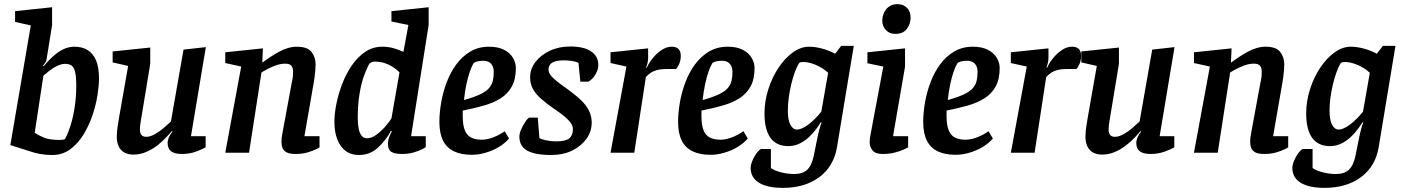

<svg xmlns="http://www.w3.org/2000/svg" viewBox="-20 -739 6791 929"><path d="M233 11Q202 11 174.5 6Q147 1 134 -4L30 -37L129 -616L53 -633V-685L232 -704V-617L205 -450Q204 -443 198.5 -435Q193 -427 188 -421L191 -418Q204 -434 220 -450.5Q236 -467 255 -481.5Q274 -496 295.5 -504.5Q317 -513 341 -513Q377 -513 403.5 -497Q430 -481 444.5 -447.5Q459 -414 459 -359Q459 -325 451.5 -277.5Q444 -230 427 -180Q410 -130 383.5 -87Q357 -44 319.5 -16.5Q282 11 233 11ZM266 -62Q279 -62 285 -63Q291 -64 295 -67Q309 -93 321.5 -132.5Q334 -172 341.5 -221.5Q349 -271 349 -325Q349 -369 343 -392Q337 -415 325.5 -422.5Q314 -430 295 -430Q278 -430 258.5 -421Q239 -412 221.5 -398.5Q204 -385 190 -373L148 -97Q166 -84 193 -73Q220 -62 266 -62Z M626 9Q599 9 581 -1.5Q563 -12 554 -31.5Q545 -51 545 -78Q545 -89 546.5 -105.5Q548 -122 551 -138.5Q554 -155 555 -164L600 -420L525 -437V-490L707 -509V-430L665 -176Q664 -168 661.5 -155.5Q659 -143 658 -131Q657 -119 657 -111Q657 -96 664 -86.5Q671 -77 688 -77Q707 -77 730 -90Q753 -103 773.5 -121Q794 -139 807 -151L868 -499L976 -511L904 -80H975V-26Q957 -16 927 -5Q897 6 860 6Q825 6 808 -7Q791 -20 791 -48Q791 -59 796.5 -73Q802 -87 815 -103L812 -105Q802 -93 784 -74Q766 -55 742 -36Q718 -17 688 -4Q658 9 626 9Z M1410 6Q1381 6 1366.5 -2Q1352 -10 1347 -22.5Q1342 -35 1342 -50Q1342 -63 1343.5 -75.5Q1345 -88 1347 -97L1392 -341Q1395 -352 1396.5 -365Q1398 -378 1398 -393Q1398 -410 1390 -420.5Q1382 -431 1360 -431Q1337 -431 1313 -422Q1289 -413 1270.5 -403Q1252 -393 1245 -388L1185 0H1070L1147 -417L1070 -434V-486L1252 -505L1249 -437H1251Q1268 -450 1288.5 -463.5Q1309 -477 1330 -488.5Q1351 -500 1373 -506.5Q1395 -513 1416 -513Q1468 -513 1487.5 -487.5Q1507 -462 1507 -427Q1507 -415 1505.5 -398Q1504 -381 1502 -365Q1500 -349 1498 -339L1453 -80H1526V-26Q1524 -24 1508.5 -16.5Q1493 -9 1468 -1.5Q1443 6 1410 6Z M1717 11Q1660 11 1629 -33Q1598 -77 1598 -150Q1598 -188 1607.5 -236Q1617 -284 1635.5 -332.5Q1654 -381 1682 -422Q1710 -463 1747 -488Q1784 -513 1830 -513Q1860 -513 1887 -505Q1914 -497 1932 -488L1956 -618L1874 -635V-685L2054 -704V-618L1969 -80H2040V-27Q2038 -25 2022.5 -17Q2007 -9 1982 -1.5Q1957 6 1927 6Q1889 6 1873 -4.5Q1857 -15 1857 -44Q1857 -57 1861.5 -71Q1866 -85 1876 -104L1872 -106Q1847 -60 1808.5 -24.5Q1770 11 1717 11ZM1755 -70Q1778 -70 1800.5 -86.5Q1823 -103 1842.5 -125Q1862 -147 1874 -166L1913 -389Q1889 -413 1858.5 -427Q1828 -441 1793 -441Q1784 -441 1778 -438Q1772 -435 1768 -432Q1756 -412 1742.5 -376Q1729 -340 1720 -287.5Q1711 -235 1711 -168Q1711 -138 1715.5 -116Q1720 -94 1730 -82Q1740 -70 1755 -70Z M2263 10Q2211 10 2176 -7Q2141 -24 2123.5 -59Q2106 -94 2106 -149Q2106 -193 2114.5 -242.5Q2123 -292 2141 -340Q2159 -388 2187.5 -427Q2216 -466 2255.5 -489.5Q2295 -513 2346 -513Q2390 -513 2419 -498Q2448 -483 2462 -459Q2476 -435 2476 -410Q2476 -356 2456.5 -320.5Q2437 -285 2402 -263Q2367 -241 2320.5 -228Q2274 -215 2219 -204V-176Q2219 -134 2229 -109Q2239 -84 2259.5 -73.5Q2280 -63 2311 -63Q2336 -63 2365.5 -74Q2395 -85 2422 -104L2443 -69Q2424 -46 2394 -28Q2364 -10 2329.5 0Q2295 10 2263 10ZM2225 -255Q2275 -269 2304 -283Q2333 -297 2346.5 -313Q2360 -329 2364.5 -348Q2369 -367 2369 -391Q2369 -407 2363.5 -419Q2358 -431 2347 -438Q2336 -445 2317 -445Q2301 -445 2288.5 -441.5Q2276 -438 2272 -434Q2263 -420 2253.5 -393Q2244 -366 2236.5 -330.5Q2229 -295 2225 -255Z M2648 11Q2568 11 2530.5 -10.5Q2493 -32 2493 -78Q2493 -93 2502.5 -114.5Q2512 -136 2524 -153Q2536 -170 2543 -170H2582L2590 -71Q2599 -65 2622 -60Q2645 -55 2671 -55Q2717 -55 2734.5 -69.5Q2752 -84 2752 -113Q2752 -129 2742.5 -143Q2733 -157 2714.5 -173Q2696 -189 2666 -209Q2624 -238 2597.5 -261.5Q2571 -285 2558 -309.5Q2545 -334 2545 -364Q2545 -406 2571 -439.5Q2597 -473 2640.5 -493.5Q2684 -514 2739 -514Q2805 -514 2840 -490.5Q2875 -467 2875 -424Q2875 -402 2861 -378.5Q2847 -355 2827 -344H2788L2779 -435Q2767 -441 2747 -444Q2727 -447 2709 -447Q2670 -447 2652 -436Q2634 -425 2634 -402Q2634 -389 2644.5 -375Q2655 -361 2676.5 -344Q2698 -327 2731 -304Q2769 -276 2793.5 -252Q2818 -228 2830.5 -202Q2843 -176 2843 -146Q2843 -102 2817 -66.5Q2791 -31 2747.5 -10Q2704 11 2648 11Z M2934 0 3011 -417 2934 -434V-486L3116 -505V-457Q3116 -447 3113 -434Q3110 -421 3106 -412H3110Q3119 -433 3137.5 -456.5Q3156 -480 3180.5 -496.5Q3205 -513 3230 -513Q3252 -513 3263 -502Q3274 -491 3274 -468Q3274 -449 3267 -431.5Q3260 -414 3251 -405H3207Q3176 -405 3157 -399.5Q3138 -394 3126 -385Q3114 -376 3105 -366L3049 0Z M3418 10Q3366 10 3331 -7Q3296 -24 3278.5 -59Q3261 -94 3261 -149Q3261 -193 3269.5 -242.5Q3278 -292 3296 -340Q3314 -388 3342.5 -427Q3371 -466 3410.5 -489.5Q3450 -513 3501 -513Q3545 -513 3574 -498Q3603 -483 3617 -459Q3631 -435 3631 -410Q3631 -356 3611.5 -320.5Q3592 -285 3557 -263Q3522 -241 3475.5 -228Q3429 -215 3374 -204V-176Q3374 -134 3384 -109Q3394 -84 3414.5 -73.5Q3435 -63 3466 -63Q3491 -63 3520.5 -74Q3550 -85 3577 -104L3598 -69Q3579 -46 3549 -28Q3519 -10 3484.5 0Q3450 10 3418 10ZM3380 -255Q3430 -269 3459 -283Q3488 -297 3501.5 -313Q3515 -329 3519.5 -348Q3524 -367 3524 -391Q3524 -407 3518.5 -419Q3513 -431 3502 -438Q3491 -445 3472 -445Q3456 -445 3443.5 -441.5Q3431 -438 3427 -434Q3418 -420 3408.5 -393Q3399 -366 3391.5 -330.5Q3384 -295 3380 -255Z M3768 170Q3692 170 3652 145Q3612 120 3612 73Q3612 62 3617 47.5Q3622 33 3630 19Q3638 5 3647 -5.5Q3656 -16 3662 -18H3710V74Q3728 87 3760 95Q3792 103 3823 103Q3863 103 3885 83Q3907 63 3917 17Q3926 -28 3932.5 -60Q3939 -92 3944.5 -113Q3950 -134 3955 -145L3952 -148Q3916 -90 3876.5 -61Q3837 -32 3794 -32Q3737 -32 3708 -72Q3679 -112 3679 -190Q3679 -249 3697.5 -307Q3716 -365 3747 -411.5Q3778 -458 3816.5 -485.5Q3855 -513 3895 -513Q3924 -513 3957.5 -504Q3991 -495 4021 -479L4050 -517H4111L4030 -28Q4015 65 3945 117.5Q3875 170 3768 170ZM3836 -112Q3858 -112 3890 -135.5Q3922 -159 3954 -199L3987 -387Q3958 -413 3925 -426Q3892 -439 3869 -439Q3858 -439 3853.5 -438Q3849 -437 3845 -432Q3835 -415 3825.5 -389Q3816 -363 3808.5 -331.5Q3801 -300 3796.5 -267.5Q3792 -235 3792 -204Q3792 -158 3804.5 -135Q3817 -112 3836 -112Z M4250 6Q4216 6 4202 -11Q4188 -28 4188 -50Q4188 -61 4190 -75Q4192 -89 4194 -98L4254 -417L4177 -433V-486L4359 -505V-416L4301 -80H4374V-26Q4371 -24 4355 -16.5Q4339 -9 4312.5 -1.5Q4286 6 4250 6ZM4312 -575Q4284 -575 4266.5 -593.5Q4249 -612 4249 -639Q4249 -658 4257 -676.5Q4265 -695 4281.5 -707Q4298 -719 4323 -719Q4350 -719 4368 -701.5Q4386 -684 4386 -653Q4386 -624 4368 -599.5Q4350 -575 4312 -575Z M4604 10Q4552 10 4517 -7Q4482 -24 4464.5 -59Q4447 -94 4447 -149Q4447 -193 4455.5 -242.5Q4464 -292 4482 -340Q4500 -388 4528.5 -427Q4557 -466 4596.5 -489.5Q4636 -513 4687 -513Q4731 -513 4760 -498Q4789 -483 4803 -459Q4817 -435 4817 -410Q4817 -356 4797.5 -320.5Q4778 -285 4743 -263Q4708 -241 4661.5 -228Q4615 -215 4560 -204V-176Q4560 -134 4570 -109Q4580 -84 4600.5 -73.5Q4621 -63 4652 -63Q4677 -63 4706.5 -74Q4736 -85 4763 -104L4784 -69Q4765 -46 4735 -28Q4705 -10 4670.5 0Q4636 10 4604 10ZM4566 -255Q4616 -269 4645 -283Q4674 -297 4687.5 -313Q4701 -329 4705.5 -348Q4710 -367 4710 -391Q4710 -407 4704.5 -419Q4699 -431 4688 -438Q4677 -445 4658 -445Q4642 -445 4629.5 -441.5Q4617 -438 4613 -434Q4604 -420 4594.5 -393Q4585 -366 4577.5 -330.5Q4570 -295 4566 -255Z M4871 0 4948 -417 4871 -434V-486L5053 -505V-457Q5053 -447 5050 -434Q5047 -421 5043 -412H5047Q5056 -433 5074.5 -456.5Q5093 -480 5117.5 -496.5Q5142 -513 5167 -513Q5189 -513 5200 -502Q5211 -491 5211 -468Q5211 -449 5204 -431.5Q5197 -414 5188 -405H5144Q5113 -405 5094 -399.5Q5075 -394 5063 -385Q5051 -376 5042 -366L4986 0Z M5313 9Q5286 9 5268 -1.5Q5250 -12 5241 -31.5Q5232 -51 5232 -78Q5232 -89 5233.5 -105.5Q5235 -122 5238 -138.5Q5241 -155 5242 -164L5287 -420L5212 -437V-490L5394 -509V-430L5352 -176Q5351 -168 5348.5 -155.5Q5346 -143 5345 -131Q5344 -119 5344 -111Q5344 -96 5351 -86.5Q5358 -77 5375 -77Q5394 -77 5417 -90Q5440 -103 5460.5 -121Q5481 -139 5494 -151L5555 -499L5663 -511L5591 -80H5662V-26Q5644 -16 5614 -5Q5584 6 5547 6Q5512 6 5495 -7Q5478 -20 5478 -48Q5478 -59 5483.5 -73Q5489 -87 5502 -103L5499 -105Q5489 -93 5471 -74Q5453 -55 5429 -36Q5405 -17 5375 -4Q5345 9 5313 9Z M6097 6Q6068 6 6053.5 -2Q6039 -10 6034 -22.5Q6029 -35 6029 -50Q6029 -63 6030.5 -75.5Q6032 -88 6034 -97L6079 -341Q6082 -352 6083.5 -365Q6085 -378 6085 -393Q6085 -410 6077 -420.5Q6069 -431 6047 -431Q6024 -431 6000 -422Q5976 -413 5957.5 -403Q5939 -393 5932 -388L5872 0H5757L5834 -417L5757 -434V-486L5939 -505L5936 -437H5938Q5955 -450 5975.5 -463.5Q5996 -477 6017 -488.5Q6038 -500 6060 -506.5Q6082 -513 6103 -513Q6155 -513 6174.5 -487.5Q6194 -462 6194 -427Q6194 -415 6192.5 -398Q6191 -381 6189 -365Q6187 -349 6185 -339L6140 -80H6213V-26Q6211 -24 6195.5 -16.5Q6180 -9 6155 -1.5Q6130 6 6097 6Z M6389 170Q6313 170 6273 145Q6233 120 6233 73Q6233 62 6238 47.5Q6243 33 6251 19Q6259 5 6268 -5.5Q6277 -16 6283 -18H6331V74Q6349 87 6381 95Q6413 103 6444 103Q6484 103 6506 83Q6528 63 6538 17Q6547 -28 6553.5 -60Q6560 -92 6565.5 -113Q6571 -134 6576 -145L6573 -148Q6537 -90 6497.5 -61Q6458 -32 6415 -32Q6358 -32 6329 -72Q6300 -112 6300 -190Q6300 -249 6318.5 -307Q6337 -365 6368 -411.5Q6399 -458 6437.5 -485.5Q6476 -513 6516 -513Q6545 -513 6578.5 -504Q6612 -495 6642 -479L6671 -517H6732L6651 -28Q6636 65 6566 117.5Q6496 170 6389 170ZM6457 -112Q6479 -112 6511 -135.5Q6543 -159 6575 -199L6608 -387Q6579 -413 6546 -426Q6513 -439 6490 -439Q6479 -439 6474.5 -438Q6470 -437 6466 -432Q6456 -415 6446.5 -389Q6437 -363 6429.5 -331.5Q6422 -300 6417.5 -267.5Q6413 -235 6413 -204Q6413 -158 6425.5 -135Q6438 -112 6457 -112Z"/></svg>

Font: Faustina Light SemiBold
Style: Italic
Weight: 600
Italic angle: -8°
Version: Version 1.200